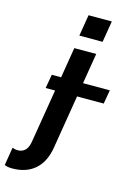

<svg xmlns="http://www.w3.org/2000/svg" viewBox="-239 -815 745 1088"><g transform="rotate(15 134.0 -270.5)"><path d="M276.3 -746.4H139.9L119.3 -621.4H255.7ZM366.5 -366.5H209.2L238.6 -545.5H110.1L80.6 -366.5H25.9L11.7 -285.2H67.1L15.3 29.1C8.9 67.5 -9.2 96.6 -50.4 96.6C-63.9 96.6 -74.9 93 -81.7 90.2L-99.1 196C-86.6 201.7 -75.6 203.8 -55 204.2C49.7 205.3 125 148.1 144.2 30.2L196 -285.2H352.3Z"/></g></svg>

Font: TID UI Semi Bold
Style: Italic
Weight: 600
Italic angle: -9.39999°
Designer: The TID Project Authors
Foundry: Bakken & Bæck
Version: Version 1.001;hotconv 1.0.109;makeotfexe 2.5.65596